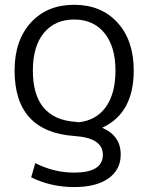

<svg xmlns="http://www.w3.org/2000/svg" viewBox="-20 -550 609 790"><path d="M530.3 -259.8Q530.3 -84 400.4 -24.4Q477.5 8.8 476.6 86.9Q476.6 147.5 426.8 183.6Q377 219.7 285.2 219.7Q189.5 219.7 108.4 179.7L125 121.1Q202.1 160.2 285.2 160.2Q403.3 160.2 403.3 86.9Q403.3 17.6 288.1 9.8Q40 -6.8 40 -259.8Q40 -383.8 106.9 -457Q173.8 -530.3 285.2 -530.3Q396.5 -530.3 463.4 -457Q530.3 -383.8 530.3 -259.8ZM303.7 -46.9Q376 -54.7 415.5 -109.9Q455.1 -165 455.1 -259.8Q455.1 -358.4 409.7 -414.1Q364.3 -469.7 285.2 -469.7Q206.1 -469.7 160.6 -414.6Q115.2 -359.4 115.2 -259.8Q115.2 -61.5 289.1 -48.8Q293.9 -48.8 303.7 -46.9Z"/></svg>

Font: Gen Shin Gothic Normal
Style: Regular
Weight: 300
Designer: [Source Han Sans]
Ryoko NISHIZUKA  (kana & ideographs); Paul D. Hunt (Latin, Greek & Cyrillic); Wenlong ZHANG  (bopomofo
Version: Version 1.002.20150607